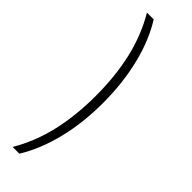

<svg xmlns="http://www.w3.org/2000/svg" viewBox="-312 -747 946 946"><g transform="rotate(45 161.0 -274.0)"><path d="M48 194Q106 96 133 -20Q160 -136 160 -274Q160 -412 133 -528Q106 -644 48 -742H95Q151 -653 180.5 -532.5Q210 -412 210 -274Q210 -136 180.5 -16.5Q151 103 95 194Z"/></g></svg>

Font: Hilab Light
Style: Regular
Weight: 300
Designer: Cristianderson Lima
Foundry: Cristianderson
Version: Version 1.0